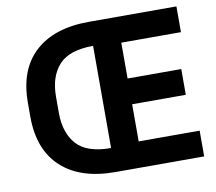

<svg xmlns="http://www.w3.org/2000/svg" viewBox="-78 -790 991 881"><g transform="rotate(-10 418.0 -350.0)"><path d="M390 0V-700H798V-580H520V-413H770V-293H520V-120H804V0ZM390 0Q228 0 139 -82Q50 -164 50 -318V-382Q50 -537 139 -618.5Q228 -700 390 -700V-588Q278 -588 230 -534.5Q182 -481 182 -388V-312Q182 -219 230 -165.5Q278 -112 390 -112Z"/></g></svg>

Font: Space Grotesk
Style: Bold
Weight: 700
Designer: Florian Karsten
Foundry: Florian Karsten
Version: Version 2.000